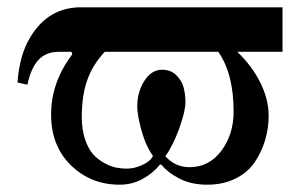

<svg xmlns="http://www.w3.org/2000/svg" viewBox="-20 -494 832 526"><path d="M28 -268Q33 -343 63 -392Q112 -474 202 -474H754V-352H630Q670 -314 693 -268Q716 -222 716 -177Q716 -142 706 -109Q696 -76 677 -48.5Q658 -21 624.5 -4.5Q591 12 548 12Q505 12 473 -4Q441 -20 422 -43H418Q400 -20 371 -4Q342 12 308 12Q229 12 174.5 -41Q120 -94 120 -180Q120 -269 178 -345L176 -352H141Q106 -352 85.5 -330Q65 -308 55 -262ZM204 -173Q204 -139 213 -112.5Q222 -86 235 -71.5Q248 -57 265.5 -47.5Q283 -38 297.5 -35Q312 -32 327 -32Q348 -32 370 -42Q392 -52 399 -67Q379 -95 367.5 -137Q356 -179 356 -202Q356 -242 375.5 -272.5Q395 -303 424 -303Q448 -303 463 -288Q478 -273 483 -254.5Q488 -236 488 -214Q488 -189 471 -142Q454 -95 433 -66Q460 -36 499 -36Q553 -36 586.5 -81Q620 -126 620 -188Q620 -292 578 -352H267Q234 -317 219 -274.5Q204 -232 204 -173Z"/></svg>

Font: Old Standard TT
Style: Bold
Weight: 700
Designer: Alexey Kryukov <alexios@thessalonica.org.ru>
Version: Version 2.2